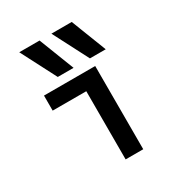

<svg xmlns="http://www.w3.org/2000/svg" viewBox="-185 -914 969 1039"><g transform="rotate(-30 300.0 -395.0)"><path d="M297 0V-426H87V-520H407V0ZM202 -570 88.3 -790H215.2L300.7 -570ZM403 -570 289.3 -790H416.2L501.7 -570Z"/></g></svg>

Font: M PLUS Code Latin 60 Medium
Style: Regular
Weight: 500
Width: 7
Monospace: yes
Designer: Coji Morishita
Foundry: UNDERFOREST DESIGN
Version: Version 1.005; ttfautohint (v1.8.3)